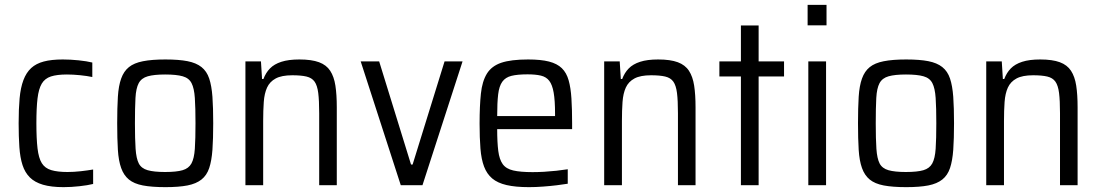

<svg xmlns="http://www.w3.org/2000/svg" viewBox="-20 -763 4534 791"><path d="M241.7 8Q191.1 8 157 -2Q122.9 -12.1 102.9 -32.1Q82.8 -52.2 72.8 -82.9Q62.8 -113.7 59.8 -156.9Q56.8 -200.2 56.8 -255.1Q56.8 -314.2 60.8 -358.1Q64.8 -401.9 76.5 -433Q88.2 -464 108.5 -482.7Q128.8 -501.3 160.4 -509.6Q192 -518 238.8 -518Q270 -518 304.1 -514.5Q338.2 -510.9 360.3 -505.4V-445.7Q338.9 -450.2 309.8 -453.2Q280.7 -456.1 255.7 -456.1Q214.7 -456.1 189.7 -448Q164.8 -439.8 152 -418.4Q139.3 -396.9 134.6 -357.6Q129.9 -318.3 129.9 -255.5Q129.9 -191.7 134.6 -151.7Q139.3 -111.6 152.3 -90.7Q165.4 -69.7 191.3 -62.1Q217.2 -54.4 258.2 -54.4Q284 -54.4 312.8 -57.6Q341.5 -60.8 363.7 -64.7V-5.1Q341 0.5 307.2 4.2Q273.4 8 241.7 8Z M661.5 8Q605.3 8 568.7 1Q532 -6.1 511 -23.4Q489.9 -40.7 479.2 -70.7Q468.4 -100.7 465.6 -145.9Q462.8 -191.2 462.8 -255.1Q462.8 -319 465.6 -364.2Q468.4 -409.4 479.2 -439.4Q489.9 -469.4 511 -486.4Q532 -503.5 568.7 -510.7Q605.3 -518 661.5 -518Q716.5 -518 752.4 -511Q788.3 -504 810.1 -486.7Q831.9 -469.4 841.9 -439.4Q851.9 -409.4 855.2 -364.2Q858.4 -319 858.4 -255.1Q858.4 -191.2 855.2 -145.9Q851.9 -100.7 841.9 -70.7Q831.9 -40.7 810.1 -23.4Q788.3 -6.1 752.4 1Q716.5 8 661.5 8ZM659.9 -54.4Q707 -54.4 732.2 -61.8Q757.5 -69.2 768.7 -89.6Q780 -110.1 782.7 -150.2Q785.4 -190.2 785.4 -255.1Q785.4 -319.4 782.7 -359.4Q780 -399.4 769.2 -420.4Q758.5 -441.4 732.7 -448.7Q707 -456.1 660.4 -456.1Q614.8 -456.1 588.8 -448.7Q562.8 -441.4 551.5 -420.4Q540.3 -399.4 538.1 -359.4Q535.9 -319.4 535.9 -254.5Q535.9 -190.2 538.6 -150.2Q541.3 -110.1 551.8 -89.6Q562.4 -69.2 588.3 -61.8Q614.3 -54.4 659.9 -54.4Z M991.1 0V-510H1055.1L1059.6 -437.6H1065.3Q1074.9 -463.2 1092.2 -481Q1109.5 -498.8 1139.1 -508.4Q1168.6 -518 1213.4 -518Q1263.6 -518 1294.2 -506.7Q1324.8 -495.4 1340.4 -471.3Q1356.1 -447.3 1361.8 -410.1Q1367.5 -372.9 1367.5 -321.1V0H1295V-296.5Q1295 -348.7 1291.1 -379.8Q1287.2 -410.8 1276 -426.7Q1264.7 -442.5 1242.4 -447.7Q1220 -452.9 1184.2 -452.9Q1140.2 -452.9 1115.8 -439.7Q1091.3 -426.5 1080.2 -402.2Q1069.2 -377.9 1066.7 -343.1Q1064.2 -308.3 1064.2 -264.5V0Z M1631.1 0 1466 -510H1542.1L1673.3 -85.3H1679.9L1811.5 -510H1885.6L1720.5 0Z M2159.2 8Q2103.8 8 2066.9 -0.6Q2029.9 -9.2 2007.8 -27.8Q1985.8 -46.3 1974.3 -76.6Q1962.8 -106.9 1959.3 -151.1Q1955.8 -195.3 1955.8 -254Q1955.8 -326.8 1961.2 -377.3Q1966.5 -427.8 1985.8 -459.4Q2005.2 -490.9 2045.2 -504.5Q2085.3 -518 2155.7 -518Q2208.5 -518 2241.9 -509.4Q2275.3 -500.8 2294.7 -482Q2314 -463.1 2322.7 -432.1Q2331.5 -401 2334.2 -356.8Q2337 -312.7 2337 -255.5V-231H2028.3Q2028.3 -176.4 2032.8 -141.2Q2037.3 -106.1 2051.1 -86.8Q2065 -67.5 2094.5 -60.7Q2123.9 -53.9 2174 -53.9Q2196.3 -53.9 2221.4 -55.3Q2246.4 -56.8 2271.9 -59.5Q2297.3 -62.3 2319 -65.7V-6.1Q2300.9 -3.1 2274.1 0.2Q2247.3 3.5 2217.2 5.7Q2187.2 8 2159.2 8ZM2266.7 -266.3V-294.4Q2266.7 -349.1 2261 -381.4Q2255.4 -413.7 2242.9 -430Q2230.4 -446.3 2208.3 -451.5Q2186.2 -456.7 2153.3 -456.7Q2111.7 -456.7 2087 -450.5Q2062.3 -444.4 2049.3 -426.2Q2036.3 -408 2032.3 -374.1Q2028.3 -340.2 2028.3 -284.8H2285.7Z M2469.1 0V-510H2533.1L2537.6 -437.6H2543.3Q2552.9 -463.2 2570.2 -481Q2587.5 -498.8 2617.1 -508.4Q2646.6 -518 2691.4 -518Q2741.6 -518 2772.2 -506.7Q2802.8 -495.4 2818.4 -471.3Q2834.1 -447.3 2839.8 -410.1Q2845.5 -372.9 2845.5 -321.1V0H2773V-296.5Q2773 -348.7 2769.1 -379.8Q2765.2 -410.8 2754 -426.7Q2742.7 -442.5 2720.4 -447.7Q2698 -452.9 2662.2 -452.9Q2618.2 -452.9 2593.8 -439.7Q2569.3 -426.5 2558.2 -402.2Q2547.2 -377.9 2544.7 -343.1Q2542.2 -308.3 2542.2 -264.5V0Z M3032.4 0V-448.1H2943.7V-510H3032.4V-658H3105.4V-510H3210.1V-448.1H3105.4V0Z M3307.2 -658.6V-743H3385.1V-658.6ZM3310.1 0V-510H3383.2V0Z M3713.5 8Q3657.3 8 3620.7 1Q3584 -6.1 3563 -23.4Q3541.9 -40.7 3531.2 -70.7Q3520.4 -100.7 3517.6 -145.9Q3514.8 -191.2 3514.8 -255.1Q3514.8 -319 3517.6 -364.2Q3520.4 -409.4 3531.2 -439.4Q3541.9 -469.4 3563 -486.4Q3584 -503.5 3620.7 -510.7Q3657.3 -518 3713.5 -518Q3768.5 -518 3804.4 -511Q3840.3 -504 3862.1 -486.7Q3883.9 -469.4 3893.9 -439.4Q3903.9 -409.4 3907.2 -364.2Q3910.4 -319 3910.4 -255.1Q3910.4 -191.2 3907.2 -145.9Q3903.9 -100.7 3893.9 -70.7Q3883.9 -40.7 3862.1 -23.4Q3840.3 -6.1 3804.4 1Q3768.5 8 3713.5 8ZM3711.9 -54.4Q3759 -54.4 3784.2 -61.8Q3809.5 -69.2 3820.7 -89.6Q3832 -110.1 3834.7 -150.2Q3837.4 -190.2 3837.4 -255.1Q3837.4 -319.4 3834.7 -359.4Q3832 -399.4 3821.2 -420.4Q3810.5 -441.4 3784.7 -448.7Q3759 -456.1 3712.4 -456.1Q3666.8 -456.1 3640.8 -448.7Q3614.8 -441.4 3603.5 -420.4Q3592.3 -399.4 3590.1 -359.4Q3587.9 -319.4 3587.9 -254.5Q3587.9 -190.2 3590.6 -150.2Q3593.3 -110.1 3603.8 -89.6Q3614.4 -69.2 3640.3 -61.8Q3666.3 -54.4 3711.9 -54.4Z M4043.1 0V-510H4107.1L4111.6 -437.6H4117.3Q4126.9 -463.2 4144.2 -481Q4161.5 -498.8 4191.1 -508.4Q4220.6 -518 4265.4 -518Q4315.6 -518 4346.2 -506.7Q4376.8 -495.4 4392.4 -471.3Q4408.1 -447.3 4413.8 -410.1Q4419.5 -372.9 4419.5 -321.1V0H4347V-296.5Q4347 -348.7 4343.1 -379.8Q4339.2 -410.8 4328 -426.7Q4316.7 -442.5 4294.4 -447.7Q4272 -452.9 4236.2 -452.9Q4192.2 -452.9 4167.8 -439.7Q4143.3 -426.5 4132.2 -402.2Q4121.2 -377.9 4118.7 -343.1Q4116.2 -308.3 4116.2 -264.5V0Z"/></svg>

Font: Saira Thin SemiCondensed
Style: Regular
Weight: 100
Width: 4
Version: Version 1.101